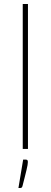

<svg xmlns="http://www.w3.org/2000/svg" viewBox="-20 -743 253 958"><path d="M119.5 -723V0H93.5V-723ZM109.5 53.5Q115 53.5 117 56.5Q119 59.5 119 65.5Q119 71 117.5 80.5Q116 90 112.5 104.2Q109 118.5 104 138.8Q99 159 92 186Q90.5 190.5 88.2 192.8Q86 195 80.5 195H72L95.5 53.5Z"/></svg>

Font: Lato 2
Style: Regular
Weight: 200
Designer: Lukasz Dziedzic with Adam Twardoch and Botio Nikoltchev
Foundry: tyPoland Lukasz Dziedzic
Version: Version 2.015; 2015-08-06; http://www.latofonts.com/